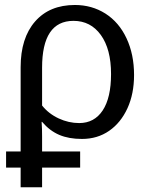

<svg xmlns="http://www.w3.org/2000/svg" viewBox="-20 -559 609 786"><path d="M528.8 -252Q528.8 -174.8 501.7 -115.7Q474.6 -56.6 426.8 -23.4Q378.9 9.8 315.4 9.8Q261.7 9.8 222.7 -6.8Q183.6 -23.4 152.3 -60.1H150.4Q151.4 -45.4 151.9 -30.5Q152.3 -15.6 152.3 0V61H308.1V127H152.3V207.5H64.5V127H4.9V61H64.5V-283.7Q64.5 -403.3 123.5 -470.9Q182.6 -538.6 286.6 -538.6Q356 -538.6 411.6 -503.4Q467.3 -467.8 498 -402.1Q528.8 -336.4 528.8 -252ZM434.6 -255.9Q434.6 -357.9 392.8 -415.8Q351.1 -473.6 280.8 -473.6Q152.3 -473.6 152.3 -281.7V-127Q179.2 -93.3 220.2 -74.2Q261.2 -55.2 304.2 -55.2Q366.2 -55.2 400.4 -106.9Q434.6 -158.7 434.6 -255.9Z"/></svg>

Font: Arimo
Style: Regular
Weight: 400
Designer: Steve Matteson
Foundry: Monotype Imaging Inc.
Version: Version 1.33